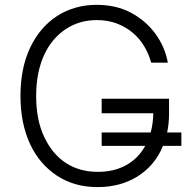

<svg xmlns="http://www.w3.org/2000/svg" viewBox="-20 -757 781 787"><path d="M63.9 -363.6Q63.9 -478 103.7 -561.8Q123.6 -603.7 151.5 -636.4Q179.3 -669 214 -691.4Q248.6 -713.8 289.6 -725.5Q330.6 -737.2 376.4 -737.2Q456.3 -737.2 517.4 -704.5Q547.9 -688.2 573.2 -666.2Q598.4 -644.2 617.5 -617.9Q636.7 -591.6 649.5 -561.8Q662.3 -532 668 -500H599.8Q589.8 -536.2 570.7 -568Q551.5 -599.8 523.3 -623.4Q495 -647 458.3 -660.9Q421.5 -674.7 376.4 -674.7Q305.8 -674.7 249.6 -637.8Q221.6 -619.3 199 -592.5Q176.5 -565.7 160.7 -531.2Q144.9 -496.8 136.5 -454.7Q128.2 -412.6 128.2 -363.6Q128.2 -265.3 160.9 -196.4Q194.2 -125.4 250 -89Q305.8 -52.6 381 -52.6Q447.1 -52.6 496.6 -79.7Q546.2 -106.9 575.3 -159.1H396.7V-214.1H597.7Q607.6 -250.7 608.3 -292.6H396.7V-352.3H672.9V-292.6Q672.9 -249.6 665.1 -214.1H723.4V-159.1H648.1Q631 -117.2 603.9 -85.6Q576.7 -54 541.9 -32.7Q507.1 -11.4 466.3 -0.7Q425.4 9.9 381 9.9Q332.7 9.9 291.9 -1.4Q251.1 -12.8 214.5 -36.2Q179 -59.3 150.9 -92Q122.9 -124.6 103.5 -166Q84.2 -207.4 74 -257.1Q63.9 -306.8 63.9 -363.6Z"/></svg>

Font: Inter P Light
Style: Regular
Weight: 300
Designer: Rasmus Andersson
Foundry: rsms
Version: Version 3.018;git-588b23468